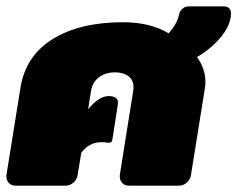

<svg xmlns="http://www.w3.org/2000/svg" viewBox="-32 -587 750 607"><path d="M-11.7 -28.3V-33.3L32.5 -308.3Q48.3 -410 134.2 -463.3Q220 -516.7 356.7 -516.7Q443.3 -516.7 500.8 -481.7Q528.3 -511.7 534.2 -541.7Q535.8 -551.7 544.6 -559.2Q553.3 -566.7 563.3 -566.7H677.5Q686.7 -566.7 692.5 -560.8Q698.3 -555 698.3 -545.8Q698.3 -509.2 667.5 -471.2Q636.7 -433.3 590.8 -406.7Q617.5 -370 617.5 -327.5Q617.5 -321.7 615.8 -308.3L571.7 -33.3Q570 -20 558.8 -10Q547.5 0 533.3 0H375Q362.5 0 354.6 -8.3Q346.7 -16.7 346.7 -28.3V-33.3L389.2 -300Q390 -304.2 390 -311.7Q390 -334.2 373.8 -346.2Q357.5 -358.3 331.7 -358.3Q302.5 -358.3 281.7 -343.3Q260.8 -328.3 255.8 -300L246.7 -241.7Q280.8 -283.3 311.7 -283.3Q323.3 -283.3 331.7 -279.2Q342.5 -273.3 340.8 -258.3L323.3 -145.8Q321.7 -134.2 309.2 -135.8Q299.2 -137.5 288.3 -137.5Q250 -137.5 225 -104.2L213.3 -33.3Q211.7 -20 200.4 -10Q189.2 0 175 0H16.7Q4.2 0 -3.8 -8.3Q-11.7 -16.7 -11.7 -28.3Z"/></svg>

Font: BoonTook Mon
Style: Italic
Weight: 400
Italic angle: -9°
Designer: Sungsit Sawaiwan
Foundry: FontUni
Version: Version 3.0